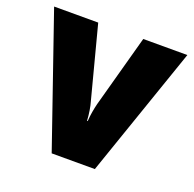

<svg xmlns="http://www.w3.org/2000/svg" viewBox="-103 -659 773 765"><g transform="rotate(20 283.5 -276.5)"><path d="M192 0 1 -553H188L268 -247Q272 -234 275.5 -212.5Q279 -191 280 -170H283Q284 -190 287.5 -210Q291 -230 295 -246L379 -553H566L375 0Z"/></g></svg>

Font: Noto Sans Gurmukhi SemiCondensed Black
Style: Regular
Weight: 900
Width: 4
Designer: Jelle Bosma - Monotype Design Team
Foundry: Monotype Imaging Inc.
Version: Version 2.004; ttfautohint (v1.8.4.7-5d5b)